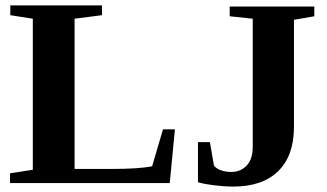

<svg xmlns="http://www.w3.org/2000/svg" viewBox="-20 -675 1206 708"><path d="M356 -619 255 -606V-52H388Q494 -52 541 -62L581 -198H625L606 0H17V-36L101 -49V-606L18 -619V-655H356ZM912 -606 827 -615V-651H1139V-615L1064 -602V-207Q1064 -101 1006 -44Q948 13 840 13Q807 13 767 8Q734 4 710 -3V-151H754L769 -64Q778 -53 795 -47Q812 -41 833 -41Q868 -41 890 -65Q912 -88 912 -135Z"/></svg>

Font: Libra Serif Modern
Style: Bold
Weight: 700
Designer: Stefan Peev, Context Ltd
Foundry: Ascender Corporation
Version: Version 1.000